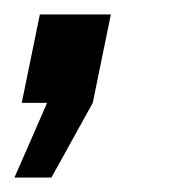

<svg xmlns="http://www.w3.org/2000/svg" viewBox="-31 -148 269 265"><path d="M-11 97 34 -6H-1L24 -128H122L97 -6L40 97Z"/></svg>

Font: Raleway SemiBold
Style: Italic
Weight: 600
Italic angle: -12°
Designer: Matt McInerney, Pablo Impallari, Rodrigo Fuenzalida
Foundry: Matt McInerney, Pablo Impallari, Rodrigo Fuenzalida
Version: Version 4.026